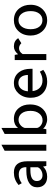

<svg xmlns="http://www.w3.org/2000/svg" viewBox="1010 -1696 697 2758"><g transform="rotate(-90 1359.0 -316.5)"><path d="M422 0H355L345 -47Q291 12 199 12Q129 12 88.5 -26.5Q48 -65 48 -131Q48 -206 109.5 -246.5Q171 -287 284 -287H337V-292Q337 -396 232 -396Q165 -396 107 -353L81 -399Q159 -466 260 -466Q422 -466 422 -273ZM336 -229H292Q138 -229 138 -137Q138 -99 160.5 -77Q183 -55 221 -55Q259 -55 292 -74.5Q325 -94 336 -124Z M659 -645V0H573V-599Z M882 0H815V-599L901 -645V-406Q946 -466 1030 -466Q1131 -466 1189 -392Q1238 -330 1238 -236Q1238 -112 1166 -44Q1108 12 1025 12Q985 12 946 -5.5Q907 -23 892 -47ZM901 -311V-131Q908 -100 940 -77Q972 -54 1009 -54Q1070 -54 1108 -102Q1146 -150 1146 -226Q1146 -313 1106 -359Q1071 -399 1016 -399Q978 -399 945 -374Q912 -349 901 -311Z M1750 -198H1430Q1437 -132 1478 -93.5Q1519 -55 1583 -55Q1645 -55 1709 -93L1735 -44Q1665 12 1569 12Q1459 12 1394 -57Q1334 -121 1334 -225Q1334 -331 1399 -402Q1458 -466 1544 -466Q1649 -466 1705 -387Q1750 -324 1750 -228ZM1427 -265H1662Q1660 -330 1629.5 -365.5Q1599 -401 1547 -401Q1497 -401 1464.5 -364Q1432 -327 1427 -265Z M1958 -409H1962Q2009 -466 2072 -466Q2152 -466 2190 -404L2118 -359Q2085 -392 2046 -392Q1996 -392 1962 -341V0H1876V-454H1950Z M2450 12Q2347 12 2283 -65Q2228 -131 2228 -226Q2228 -336 2295 -404Q2355 -466 2449 -466Q2557 -466 2619 -387Q2670 -321 2670 -226Q2670 -117 2600 -48Q2538 12 2450 12ZM2448 -56Q2508 -56 2543.5 -102Q2579 -148 2579 -226Q2579 -307 2541 -355Q2506 -400 2449 -400Q2391 -400 2355 -352Q2319 -304 2319 -226Q2319 -142 2359 -96Q2394 -56 2448 -56Z"/></g></svg>

Font: TajawalTap Med
Style: Regular
Weight: 500
Designer: Boutros Fonts
Foundry: Created by Boutros International 2017
Version: Version 2.700